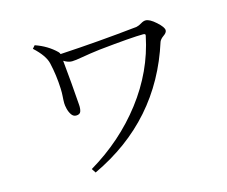

<svg xmlns="http://www.w3.org/2000/svg" viewBox="-103 -849 1206 1020"><g transform="rotate(-15 500.0 -339.5)"><path d="M151 -692 165 -708Q232 -685 278 -640Q284 -634 286 -627Q497 -639 713 -662Q727 -665 741.5 -674Q756 -683 768 -683Q790 -683 824 -652.5Q858 -622 858 -605Q858 -592 840 -579.5Q822 -567 816 -553Q689 -152 303 29L288 6Q467 -100 588.5 -258.5Q710 -417 748 -603Q752 -615 737 -615Q676 -615 493 -596Q436 -589 394.5 -581.5Q353 -574 335 -574Q314 -574 290 -589Q303 -458 311 -343Q313 -321 308 -305.5Q303 -290 282 -290Q266 -290 256 -305Q246 -320 241.5 -339Q237 -358 237 -370Q237 -390 238.5 -407.5Q240 -425 239 -450Q236 -524 220 -593Q210 -638 151 -692Z"/></g></svg>

Font: Han-Nom Khai
Style: Regular
Weight: 400
Version: Version 1.200;June 22, 2023;FontCreator 14.0.0.2814 64-bit